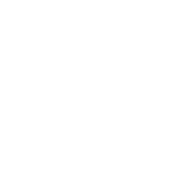

<svg xmlns="http://www.w3.org/2000/svg" viewBox="-20 -470 440 440"><path d="M300 -350Q300 -350 300 -350Q300 -350 300 -350Q300 -350 300 -350Q300 -350 300 -350Q300 -350 300 -350Q300 -350 300 -350Q300 -350 300 -350Q300 -350 300 -350Q300 -350 300 -350Q300 -350 300 -350Q300 -350 300 -350Q300 -350 300 -350ZM300 -150Q300 -150 300 -150Q300 -150 300 -150Q300 -150 300 -150Q300 -150 300 -150Q300 -150 300 -150Q300 -150 300 -150Q300 -150 300 -150Q300 -150 300 -150Q300 -150 300 -150Q300 -150 300 -150Q300 -150 300 -150Q300 -150 300 -150ZM300 -250Q300 -250 300 -250Q300 -250 300 -250Q300 -250 300 -250Q300 -250 300 -250Q300 -250 300 -250Q300 -250 300 -250Q300 -250 300 -250Q300 -250 300 -250Q300 -250 300 -250Q300 -250 300 -250Q300 -250 300 -250Q300 -250 300 -250ZM200 -450Q200 -450 200 -450Q200 -450 200 -450Q200 -450 200 -450Q200 -450 200 -450Q200 -450 200 -450Q200 -450 200 -450Q200 -450 200 -450Q200 -450 200 -450Q200 -450 200 -450Q200 -450 200 -450Q200 -450 200 -450Q200 -450 200 -450ZM100 -350Q100 -350 100 -350Q100 -350 100 -350Q100 -350 100 -350Q100 -350 100 -350Q100 -350 100 -350Q100 -350 100 -350Q100 -350 100 -350Q100 -350 100 -350Q100 -350 100 -350Q100 -350 100 -350Q100 -350 100 -350Q100 -350 100 -350ZM200 -250Q200 -250 200 -250Q200 -250 200 -250Q200 -250 200 -250Q200 -250 200 -250Q200 -250 200 -250Q200 -250 200 -250Q200 -250 200 -250Q200 -250 200 -250Q200 -250 200 -250Q200 -250 200 -250Q200 -250 200 -250Q200 -250 200 -250ZM100 -50Q100 -50 100 -50Q100 -50 100 -50Q100 -50 100 -50Q100 -50 100 -50Q100 -50 100 -50Q100 -50 100 -50Q100 -50 100 -50Q100 -50 100 -50Q100 -50 100 -50Q100 -50 100 -50Q100 -50 100 -50Q100 -50 100 -50ZM200 -50Q200 -50 200 -50Q200 -50 200 -50Q200 -50 200 -50Q200 -50 200 -50Q200 -50 200 -50Q200 -50 200 -50Q200 -50 200 -50Q200 -50 200 -50Q200 -50 200 -50Q200 -50 200 -50Q200 -50 200 -50Q200 -50 200 -50Z"/></svg>

Font: TINY 5x3
Style: Regular
Weight: 400
Designer: Jack Halten Fahnestock
Foundry: Velvetyne Type Foundry
Version: Version 1.002